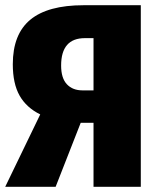

<svg xmlns="http://www.w3.org/2000/svg" viewBox="-27 -715 604 735"><path d="M512 -695V0H331V-245H282L186 0H-7L127 -277Q74 -303 48 -349Q22 -395 22 -469Q22 -584 89 -639.5Q156 -695 293 -695ZM331 -369V-569H298Q207 -569 207 -464Q207 -416 229 -392.5Q251 -369 289 -369Z"/></svg>

Font: Fira Sans Condensed ExtraBold
Style: Regular
Weight: 800
Width: 3
Designer: Carrois Corporate & Edenspiekermann AG
Foundry: Carrois Corporate GbR & Edenspiekermann AG
Version: Version 4.203